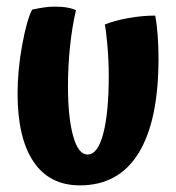

<svg xmlns="http://www.w3.org/2000/svg" viewBox="-20 -549 531 579"><path d="M221 10Q129 10 81 -61.5Q33 -133 33 -267Q33 -338 47 -414Q61 -490 77 -520Q95 -524 112 -526.5Q129 -529 145 -529Q167 -529 183.5 -526Q200 -523 209 -518Q197 -466 191 -407.5Q185 -349 185 -289Q185 -195 200.5 -139Q216 -83 244 -83Q275 -83 291.5 -146.5Q308 -210 308 -321Q308 -364 304 -410.5Q300 -457 296 -475Q325 -487 367 -494.5Q409 -502 448 -502Q453 -477 455.5 -442.5Q458 -408 458 -372Q458 -185 398 -87.5Q338 10 221 10Z"/></svg>

Font: Atma SemiBold
Style: Regular
Weight: 600
Designer: Gregori Vincens, Jeremie Hornus, Riccardo Olocco, Yoann Minet.
Foundry: black foundry
Version: Version 1.102;PS 1.100;hotconv 1.0.86;makeotf.lib2.5.63406